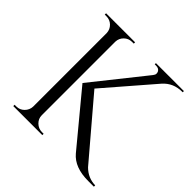

<svg xmlns="http://www.w3.org/2000/svg" viewBox="-178 -862 1024 1024"><g transform="rotate(45 334.0 -350.0)"><path d="M266 -10H279V0H60V-10H73Q99 -10 117.5 -28.5Q136 -47 137 -73V-628Q136 -654 117.5 -672Q99 -690 73 -690H60V-700H279V-690H266Q240 -690 221.5 -672Q203 -654 202 -628V-73Q202 -47 221 -28.5Q240 -10 266 -10ZM668 0H625Q523 0 475 -57L234 -348L470 -644Q478 -654 478 -662Q478 -670 475 -676Q467 -691 446 -691H436V-700H647V-691H643Q577 -691 535 -644L300 -372L573 -51Q613 -11 668 -10Z"/></g></svg>

Font: Cinzel Decorative
Style: Regular
Weight: 400
Designer: Natanael Gama
Version: Version 1.002;PS 001.002;hotconv 1.0.56;makeotf.lib2.0.21325